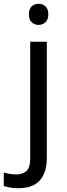

<svg xmlns="http://www.w3.org/2000/svg" viewBox="-75 -757 353 1017"><path d="M22 240Q-3 240 -22 236.5Q-41 233 -55 228V157Q-40 161 -24 164Q-8 167 11 167Q43 167 64 149.5Q85 132 85 83V-536H173V80Q173 130 157 166Q141 202 108 221Q75 240 22 240ZM78 -681Q78 -710 93 -723.5Q108 -737 130 -737Q150 -737 165.5 -723.5Q181 -710 181 -681Q181 -653 165.5 -639Q150 -625 130 -625Q108 -625 93 -639Q78 -653 78 -681Z"/></svg>

Font: binaryh115
Style: Book
Weight: 400
Designer: Jelle Bosma - Monotype Design Team
Foundry: Monotype Imaging Inc.
Version: Version 2.003